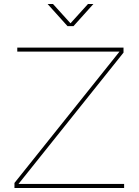

<svg xmlns="http://www.w3.org/2000/svg" viewBox="-20 -936 690 956"><path d="M217 -916 316 -806H346L445 -916H418L331 -820L244 -916ZM66 -699V-679H575L52 -25V0H598V-20H72L595 -674V-699Z"/></svg>

Font: Montserrat Thin
Style: Regular
Weight: 250
Designer: Julieta Ulanovsky
Foundry: Julieta Ulanovsky
Version: Version 4.000